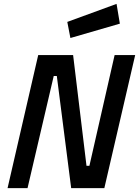

<svg xmlns="http://www.w3.org/2000/svg" viewBox="-20 -970 717 990"><path d="M343 -774 327 -857 581 -950 598 -848ZM518 0H347L273 -578H257L122 0H19L177 -686H357L426 -115H441L571 -686H677Z"/></svg>

Font: Storia Sans SemiBold
Style: Italic
Weight: 600
Italic angle: -13°
Designer: Campivisivi
Foundry: Accademia di Belle Arti di Urbino and students of MA course of Visual design
Version: Version 60.001;May 25, 2020;FontCreator 12.0.0.2522 64-bit